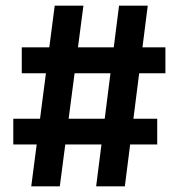

<svg xmlns="http://www.w3.org/2000/svg" viewBox="-20 -659 632 679"><path d="M191.5 0H90.5L173.5 -639H275ZM536 -148H27V-239H536ZM421.5 0H320L401 -639H502.5ZM565 -400H57V-491.5H565Z"/></svg>

Font: Anek Devanagari SemiBold
Style: Regular
Weight: 600
Designer: Kailash Malviya (Devanagari) & Yesha Goshar (Latin)
Foundry: Ek Type
Version: Version 1.003